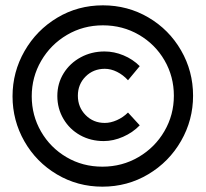

<svg xmlns="http://www.w3.org/2000/svg" viewBox="-20 -709 771 720"><path d="M704 -350Q704 -259 659 -180.5Q614 -102 536 -55.5Q458 -9 364 -9Q271 -9 193.5 -55Q116 -101 71.5 -179Q27 -257 27 -348Q27 -439 72 -517.5Q117 -596 194.5 -642.5Q272 -689 366 -689Q459 -689 536.5 -643.5Q614 -598 659 -520Q704 -442 704 -350ZM366 -614Q292 -614 231 -578Q170 -542 134.5 -481Q99 -420 99 -348Q99 -276 134 -215.5Q169 -155 229.5 -119.5Q290 -84 364 -84Q438 -84 499.5 -120Q561 -156 596.5 -217Q632 -278 632 -350Q632 -422 597 -482.5Q562 -543 501 -578.5Q440 -614 366 -614ZM373 -451Q330 -451 301 -422Q272 -393 272 -350Q272 -307 301 -277.5Q330 -248 373 -248Q395 -248 418.5 -258.5Q442 -269 460 -287L504 -239Q478 -212 441.5 -196Q405 -180 369 -180Q320 -180 280.5 -202Q241 -224 218 -263Q195 -302 195 -349Q195 -396 218.5 -434Q242 -472 282.5 -494Q323 -516 372 -516Q408 -516 443 -501.5Q478 -487 504 -461L460 -408Q442 -428 419 -439.5Q396 -451 373 -451Z"/></svg>

Font: Argentum Sans SemiBold
Style: Regular
Weight: 600
Designer: Julieta Ulanovsky (Modified by Cristiano Sobral)
Foundry: Julieta Ulanovsky
Version: Version 5.001;November 22, 2018;FontCreator 11.5.0.2425 64-b